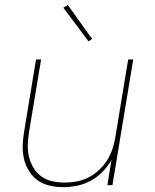

<svg xmlns="http://www.w3.org/2000/svg" viewBox="-20 -766 640 794"><path d="M241 8Q212 8 184.5 1.5Q157 -5 135.5 -20.5Q114 -36 99.5 -59.5Q85 -83 79 -110Q73 -137 74 -165.5Q75 -194 80 -223L129 -520H150L100 -220Q96 -194 95 -168Q94 -142 100 -117.5Q106 -93 118.5 -72Q131 -51 151 -36.5Q171 -22 196 -16.5Q221 -11 247 -11Q272 -11 297 -15.5Q322 -20 345.5 -32Q369 -44 389 -62.5Q409 -81 423 -103.5Q437 -126 445 -150Q453 -174 457 -199L510 -520H531L445 0H424L441 -105Q426 -78 404 -55.5Q382 -33 355 -18.5Q328 -4 299 2Q270 8 241 8ZM346 -595 242 -734 260 -746 361 -605Z"/></svg>

Font: Iosevka SS04 Thin Extended
Style: Italic
Weight: 100
Width: 7
Italic angle: -9°
Monospace: yes
Designer: Belleve Invis
Foundry: Belleve Invis
Version: Version 19.0.0; ttfautohint (v1.8.4)